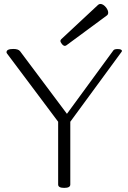

<svg xmlns="http://www.w3.org/2000/svg" viewBox="-20 -916 634 948"><path d="M300.3 -689.5Q293 -689.5 285.6 -698.7Q278.3 -708 278.3 -713.9Q278.3 -718.3 282.7 -722.7L463.9 -891.6Q468.8 -896.5 475.6 -896.5Q489.7 -896.5 503.9 -878.9Q514.2 -865.2 514.2 -853.5Q514.2 -844.2 507.3 -839.4L308.1 -692.4Q303.7 -689.5 300.3 -689.5ZM296.9 11.7Q267.1 11.7 267.1 -4.9V-314.9L14.6 -651.9Q12.2 -654.8 12.2 -658.2Q12.2 -674.3 45.9 -674.3Q70.3 -674.3 79.1 -663.1L310.5 -354L540 -667.5Q544.9 -673.8 560.1 -673.8Q582 -673.8 582 -664.1Q582 -663.1 580.6 -660.6L327.1 -314.9V-4.9Q327.1 11.7 296.9 11.7Z"/></svg>

Font: Gayathri Thin
Style: Regular
Weight: 100
Designer: Binoy Dominic <binoy.domenic@gmail.com>
Foundry: SMC
Version: Version 1.000